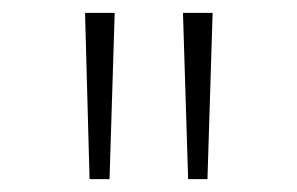

<svg xmlns="http://www.w3.org/2000/svg" viewBox="-20 -749 461 298"><path d="M119 -471H150L158 -729H112ZM272 -471H302L310 -729H264Z"/></svg>

Font: Noto Sans Gurmukhi ExtraLight
Style: Regular
Weight: 200
Designer: Jelle Bosma - Monotype Design Team
Foundry: Monotype Imaging Inc.
Version: Version 2.004